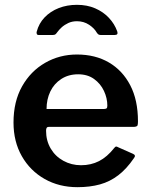

<svg xmlns="http://www.w3.org/2000/svg" viewBox="-20 -766 624 796"><path d="M171 -224Q171 -183 190 -150.5Q209 -118 242.5 -99.5Q276 -81 316 -81Q357 -81 390.5 -98Q424 -115 454 -153Q458 -158 461 -158.5Q464 -159 471 -155L532 -128Q545 -122 535 -110Q505 -66 470.5 -39.5Q436 -13 394.5 -1.5Q353 10 301 10Q225 10 165 -24Q105 -58 70.5 -118.5Q36 -179 36 -258Q36 -345 71.5 -408Q107 -471 167 -505.5Q227 -540 299 -540Q375 -540 431.5 -507Q488 -474 520 -412.5Q552 -351 552 -263Q552 -253 550.5 -247Q549 -241 536 -240H182Q176 -240 173.5 -236Q171 -232 171 -224ZM408 -314Q418 -314 421.5 -316.5Q425 -319 425 -328Q425 -359 411 -389Q397 -419 370 -438.5Q343 -458 304 -458Q264 -458 234 -438.5Q204 -419 188.5 -386.5Q173 -354 173 -314ZM456 -621H397Q392 -621 388.5 -623Q385 -625 381 -631Q371 -649 349 -663.5Q327 -678 299 -678Q279 -678 263 -670.5Q247 -663 236 -653Q225 -643 217 -632Q213 -626 209.5 -623.5Q206 -621 199 -621H140Q134 -621 132.5 -625.5Q131 -630 132 -634Q141 -669 165 -694Q189 -719 223.5 -732.5Q258 -746 299 -746Q341 -746 374.5 -731.5Q408 -717 431.5 -692Q455 -667 466 -636Q471 -621 456 -621Z"/></svg>

Font: Libre Franklin Thin SemiBold
Style: Regular
Weight: 600
Version: Version 3.000